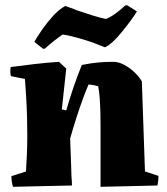

<svg xmlns="http://www.w3.org/2000/svg" viewBox="-20 -714 642 739"><path d="M30 5Q24 -15 24 -36L80 -54Q82 -83 83.5 -119.5Q85 -156 85 -192Q85 -225 84 -265Q83 -305 80.5 -344Q78 -383 76 -410L22 -421Q18 -437 21 -456Q67 -462 113.5 -467.5Q160 -473 207 -476L235 -450L218 -293L235 -289Q249 -337 263 -378.5Q277 -420 295 -464Q330 -471 357 -473.5Q384 -476 417 -476Q437 -476 459 -464Q481 -452 499 -434.5Q517 -417 526 -400Q529 -313 532 -227Q535 -141 538 -54L590 -37Q590 -28 589 -18.5Q588 -9 586 0Q537 1 479.5 2.5Q422 4 367 5V-224Q367 -247 366.5 -276Q366 -305 364 -333.5Q362 -362 358 -382Q342 -387 321 -389Q312 -369 299.5 -335Q287 -301 274 -260.5Q261 -220 250 -181L254 -71L255 -35Q256 -26 256.5 -17.5Q257 -9 257 0Q200 1 140.5 2.5Q81 4 30 5ZM146 -526 112 -553Q123 -572 141.5 -599Q160 -626 183 -651.5Q206 -677 231 -691Q238 -689 251 -684Q264 -679 280 -673Q306 -664 336.5 -654.5Q367 -645 388 -641Q407 -649 425.5 -662.5Q444 -676 462 -693L469 -694L507 -670Q498 -655 482.5 -634Q467 -613 449.5 -591.5Q432 -570 415 -554Q398 -538 384 -532Q380 -533 367 -538.5Q354 -544 338 -550Q312 -559 278.5 -568.5Q245 -578 221 -581Q186 -557 153 -527Z"/></svg>

Font: Labrada ExtraBold
Style: Regular
Weight: 800
Designer: Mercedes Jáuregui
Foundry: Omnibus-Type Team
Version: Version 1.000; ttfautohint (v1.8.4.7-5d5b)